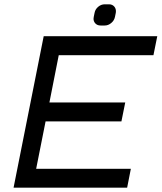

<svg xmlns="http://www.w3.org/2000/svg" viewBox="-20 -864 744 884"><path d="M686.5 -609.9H250.5L207.5 -392.1H556.6L539.1 -305.2H189.9L146.5 -86.9H582.5L565.4 0H42.5L181.2 -697.3H704.1ZM481.9 -844.2Q497.6 -844.2 506.8 -833Q513.7 -824.2 513.7 -812.5Q513.7 -809.1 513.2 -805.2L509.3 -786.1Q505.9 -769.5 492.2 -758.1Q478.5 -746.6 462.4 -746.6H442.9Q426.8 -746.6 417.5 -757.8Q410.6 -766.6 410.6 -777.3Q410.6 -781.7 411.6 -786.1L415.5 -805.2Q418.5 -821.3 432.1 -832.8Q445.8 -844.2 462.4 -844.2Z"/></svg>

Font: Qaz
Style: Italic
Weight: 400
Italic angle: -11.25°
Designer: GGBotNet
Foundry: f0n7
Version: 0.70